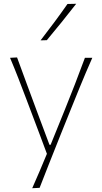

<svg xmlns="http://www.w3.org/2000/svg" viewBox="-20 -799 540 1013"><path d="M150 194Q170 149 189.5 103.2Q209 57.5 227.5 12.5Q209.5 -37 190.2 -87.5Q171 -138 153 -186L119 -276Q99 -329.5 77.2 -385.2Q55.5 -441 33 -494L70 -496Q96.5 -424 121.8 -355Q147 -286 174 -214L241 -35H247L320 -215Q348.5 -285.5 375.5 -355Q402.5 -424.5 428 -494H467Q449 -453.5 433.2 -416.2Q417.5 -379 399.2 -334.5Q381 -290 356 -228L300 -89Q262 6 236 72Q210 138 189 192ZM194 -586Q231 -634 266.8 -682Q302.5 -730 336 -778L382 -779Q344.5 -730.5 305.8 -682.8Q267 -635 227 -587Z"/></svg>

Font: Commissioner Flair Thin
Style: Regular
Weight: 100
Designer: Kostas Bartsokas
Foundry: Kostas Bartsokas
Version: Version 1.000; ttfautohint (v1.8.3)